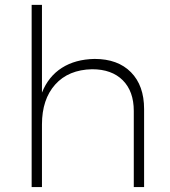

<svg xmlns="http://www.w3.org/2000/svg" viewBox="-20 -762 694 782"><path d="M365.2 -522Q460 -522 513.4 -467.8Q566.9 -413.6 566.9 -317.9V0H524.9V-310.1Q524.9 -390.1 480 -435.1Q435.1 -480 355 -480Q258.8 -478 204.8 -417.7Q150.9 -357.4 150.9 -254.9V0H108.9V-742.2H150.9V-384.8Q177.2 -450.7 231.9 -485.6Q286.6 -520.5 365.2 -522Z"/></svg>

Font: Montserrat-Arabic ExtraLight
Style: Regular
Weight: 275
Designer: Mohamed Gaber
Foundry: Kief Type Foundry
Version: Version 5.008;PS 005.008;hotconv 1.0.88;makeotf.lib2.5.64775